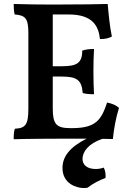

<svg xmlns="http://www.w3.org/2000/svg" viewBox="-20 -699 654 968"><path d="M496 1C517 1 535 2 549 2C554 -49 565 -109 580 -155C566 -168 546 -177 520 -182C491 -96 465 -53 343 -53H334C263 -53 246 -74 246 -153V-313H292C368 -313 392 -295 397 -230C414 -225 431 -224 454 -224C452 -257 451 -300 451 -341C451 -380 452 -419 454 -452C432 -452 413 -450 395 -444C394 -382 369 -365 292 -365H246V-626H327C448 -626 477 -567 484 -502C510 -502 529 -506 544 -515C534 -560 527 -632 523 -679C484 -678 400 -676 245 -676C199 -676 94 -677 49 -679C49 -661 50 -640 54 -626C108 -622 123 -606 123 -533V-152C123 -70 109 -53 55 -50C50 -37 49 -18 49 3C98 1 249 0 322 0H417C330 43 295 92 295 148C295 226 364 249 402 249C409 249 415 249 422 247C449 226 480 210 512 198C514 180 510 158 503 146C489 151 475 153 463 153C421 153 396 134 396 102C396 67 425 25 496 1Z"/></svg>

Font: Vollkorn Semibold
Style: Regular
Weight: 600
Designer: Friedrich Althausen
Foundry: Friedrich Althausen
Version: Version 4.015;PS 004.015;hotconv 1.0.88;makeotf.lib2.5.64775